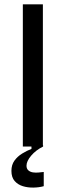

<svg xmlns="http://www.w3.org/2000/svg" viewBox="-20 -680 305 891"><path d="M86 0V-660H179V0ZM183 184Q162 190 135.5 190.5Q109 191 86 184Q63 177 48 160Q33 143 33 113Q33 85 47 65.5Q61 46 83 32.5Q105 19 126 11V-6H180V0Q146 17 124.5 42.5Q103 68 103 89Q103 103 111.5 110.5Q120 118 133 120Q146 122 159.5 120.5Q173 119 183 118Z"/></svg>

Font: Bricolage Grotesque 96pt ExtraBold
Style: Regular
Weight: 400
Version: Version 1.001;gftools[0.9.33.dev8+g029e19f]